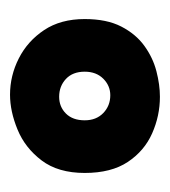

<svg xmlns="http://www.w3.org/2000/svg" viewBox="2 -714 339 383"><g transform="rotate(90 171.5 -522.5)"><path d="M169 -373Q131 -373 96.5 -390.5Q62 -408 40 -441Q18 -474 18 -522Q18 -566 33 -595Q48 -624 71.5 -641Q95 -658 122 -665Q149 -672 173 -672Q211 -672 246 -656.5Q281 -641 303 -608Q325 -575 325 -522Q325 -469 300 -436Q275 -403 238.5 -388Q202 -373 169 -373ZM173 -471Q193 -471 206.5 -484.5Q220 -498 220 -522Q220 -545 205.5 -559Q191 -573 170 -573Q151 -573 137 -559Q123 -545 123 -522Q123 -498 137.5 -484.5Q152 -471 173 -471Z"/></g></svg>

Font: Bricolage Grotesque Condensed ExtraBold
Style: Regular
Weight: 800
Width: 3
Designer: Mathieu Triay
Foundry: Atelier Triay
Version: Version 1.000;gftools[0.9.30]